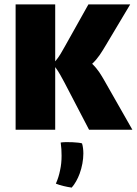

<svg xmlns="http://www.w3.org/2000/svg" viewBox="-20 -590 622 873"><path d="M455 -223C440 -249 426 -274 399 -300C427 -326 442 -353 458 -379L572 -570H382L275 -379C262 -356 250 -333 231 -311V-570H51V0H231V-285C249 -261 261 -237 274 -213L385 0H582ZM256 58C259 78 260 98 260 118C260 141 258 163 253 185C249 205 243 225 234 245C253 253 284 260 306 263C321 246 333 224 342 200C353 170 359 137 359 108C359 91 357 75 353 62C339 57 281 54 256 58Z"/></svg>

Font: FilmFarsi Display
Style: Regular
Weight: 400
Designer: Borna Izadpanah
Foundry: Borna Izadpanah
Version: Version 1.000;PS 001.000;hotconv 1.0.88;makeotf.lib2.5.64775